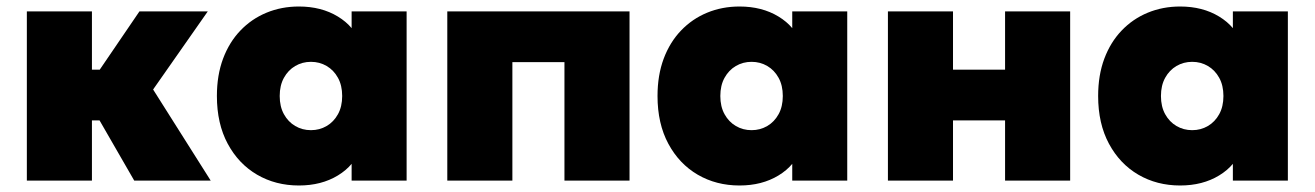

<svg xmlns="http://www.w3.org/2000/svg" viewBox="-20 -555 4040 590"><path d="M392.5 0 237.5 -269 408.5 -520H618.5L450.5 -280L627.5 0ZM62.5 0V-520H262.5V-341H422.5V-185H262.5V0Z M898.5 15Q827 15 770 -18.2Q713 -51.5 679.8 -113.2Q646.5 -175 646.5 -260Q646.5 -324 665.5 -374.8Q684.5 -425.5 718.8 -461.2Q753 -497 799 -516Q845 -535 898.5 -535Q967.5 -535 1018.2 -504.2Q1069 -473.5 1087.5 -421L1060.5 -378V-520H1229.5V0H1060.5V-142L1087.5 -99Q1069 -46.5 1018.2 -15.8Q967.5 15 898.5 15ZM935.5 -155Q962 -155 983.8 -167.8Q1005.5 -180.5 1018.5 -204Q1031.5 -227.5 1031.5 -260Q1031.5 -292.5 1018.5 -316Q1005.5 -339.5 983.8 -352.2Q962 -365 935.5 -365Q909 -365 887.2 -352.2Q865.5 -339.5 852.5 -316Q839.5 -292.5 839.5 -260Q839.5 -227.5 852.5 -204Q865.5 -180.5 887.2 -167.8Q909 -155 935.5 -155Z M1354.5 0V-520H1914.5V0H1714.5V-364H1554.5V0Z M2252.5 15Q2181 15 2124 -18.2Q2067 -51.5 2033.8 -113.2Q2000.5 -175 2000.5 -260Q2000.5 -324 2019.5 -374.8Q2038.5 -425.5 2072.8 -461.2Q2107 -497 2153 -516Q2199 -535 2252.5 -535Q2321.5 -535 2372.2 -504.2Q2423 -473.5 2441.5 -421L2414.5 -378V-520H2583.5V0H2414.5V-142L2441.5 -99Q2423 -46.5 2372.2 -15.8Q2321.5 15 2252.5 15ZM2289.5 -155Q2316 -155 2337.8 -167.8Q2359.5 -180.5 2372.5 -204Q2385.5 -227.5 2385.5 -260Q2385.5 -292.5 2372.5 -316Q2359.5 -339.5 2337.8 -352.2Q2316 -365 2289.5 -365Q2263 -365 2241.2 -352.2Q2219.5 -339.5 2206.5 -316Q2193.5 -292.5 2193.5 -260Q2193.5 -227.5 2206.5 -204Q2219.5 -180.5 2241.2 -167.8Q2263 -155 2289.5 -155Z M2708.5 0V-520H2908.5V-341H3068.5V-520H3268.5V0H3068.5V-185H2908.5V0Z M3606.5 15Q3535 15 3478 -18.2Q3421 -51.5 3387.8 -113.2Q3354.5 -175 3354.5 -260Q3354.5 -324 3373.5 -374.8Q3392.5 -425.5 3426.8 -461.2Q3461 -497 3507 -516Q3553 -535 3606.5 -535Q3675.5 -535 3726.2 -504.2Q3777 -473.5 3795.5 -421L3768.5 -378V-520H3937.5V0H3768.5V-142L3795.5 -99Q3777 -46.5 3726.2 -15.8Q3675.5 15 3606.5 15ZM3643.5 -155Q3670 -155 3691.8 -167.8Q3713.5 -180.5 3726.5 -204Q3739.5 -227.5 3739.5 -260Q3739.5 -292.5 3726.5 -316Q3713.5 -339.5 3691.8 -352.2Q3670 -365 3643.5 -365Q3617 -365 3595.2 -352.2Q3573.5 -339.5 3560.5 -316Q3547.5 -292.5 3547.5 -260Q3547.5 -227.5 3560.5 -204Q3573.5 -180.5 3595.2 -167.8Q3617 -155 3643.5 -155Z"/></svg>

Font: Geologica Black
Style: Regular
Weight: 900
Designer: Sindre Bremnes, Frode Helland
Foundry: Monokrom Skriftforlag AS
Version: Version 1.010;gftools[0.9.28]